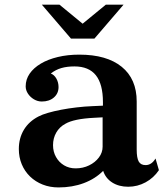

<svg xmlns="http://www.w3.org/2000/svg" viewBox="-20 -798 725 836"><path d="M289.1 -629.9 162.1 -777.8H238.8L339.8 -694.8L440.9 -777.8H518.1L391.1 -629.9ZM428.2 -353Q428.2 -431.6 397.5 -470.2Q366.7 -508.8 304.2 -508.8Q272 -508.8 247.3 -501.7Q222.7 -494.6 201.2 -478Q216.3 -472.2 225.6 -455.6Q234.9 -439 234.9 -418.9Q234.9 -391.1 214.6 -373.5Q194.3 -356 162.1 -356Q144 -356 127.9 -365.5Q111.8 -375 101.8 -390.1Q91.8 -405.3 91.8 -421.9Q91.8 -452.1 109.1 -477.3Q126.5 -502.4 157.7 -521Q189 -539.6 231.7 -549.8Q274.4 -560.1 325.2 -560.1Q444.8 -560.1 510 -507.1Q575.2 -454.1 575.2 -356V-147Q575.2 -110.4 584 -94.7Q592.8 -79.1 613.8 -79.1Q640.1 -79.1 657.2 -107.9L671.9 -57.1Q649.4 -23.4 614 -4.2Q578.6 15.1 538.1 15.1Q497.6 15.1 468.5 -3.4Q439.5 -22 429.2 -54.2Q395 -19.5 345 -0.7Q294.9 18.1 234.9 18.1Q197.3 18.1 165.8 5.6Q134.3 -6.8 110.8 -29.5Q87.4 -52.2 74.7 -82.8Q62 -113.3 62 -148.9Q62 -196.3 84 -232.9Q106 -269.5 147.9 -291Q163.6 -299.3 189 -306.6Q214.4 -314 246.1 -320.1Q277.8 -326.2 313 -330.3Q348.1 -334.5 383.8 -335.9L428.2 -337.9ZM391.1 -285.2Q301.3 -280.8 264.2 -258.8Q238.8 -245.1 224.9 -220.7Q210.9 -196.3 210.9 -166Q210.9 -137.2 223.9 -114.3Q236.8 -91.3 259 -78.1Q281.2 -64.9 309.1 -64.9Q341.3 -64.9 367.9 -77.9Q394.5 -90.8 410.6 -112.3Q426.8 -133.8 426.8 -159.2V-287.1Z"/></svg>

Font: BIZ UDPMincho
Style: Bold
Weight: 700
Designer: TypeBank Co., Ltd.
Foundry: Morisawa Inc.
Version: Version 1.06